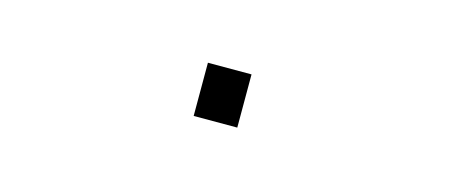

<svg xmlns="http://www.w3.org/2000/svg" viewBox="-24 -464 749 319"><g transform="rotate(15 350.0 -304.0)"><path d="M308 -350.5H383V-259H308Z"/></g></svg>

Font: Trispace SemiExpanded ExtraLight
Style: Regular
Weight: 200
Width: 6
Designer: Tyler Finck
Foundry: Etcetera Type Company
Version: Version 1.210; ttfautohint (v1.8.3)